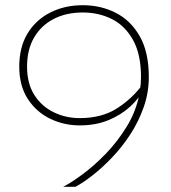

<svg xmlns="http://www.w3.org/2000/svg" viewBox="-20 -718 656 738"><path d="M516 -357 518 -372Q520 -384 521 -396.5Q522 -409 522 -422Q522 -509 491.5 -564Q461 -619 410.5 -644.5Q360 -670 298 -670Q235 -670 187 -645.5Q139 -621 111.5 -574.5Q84 -528 84 -462Q84 -397 112 -353Q140 -309 186.5 -286.5Q233 -264 286 -264Q372 -264 430.5 -302Q489 -340 527 -392L532 -373Q514 -339 479.5 -307.5Q445 -276 396.5 -256Q348 -236 286 -236Q226 -236 173 -261.5Q120 -287 87 -337.5Q54 -388 54 -462Q54 -537 86 -589.5Q118 -642 173.5 -670Q229 -698 298 -698Q367 -698 424.5 -669Q482 -640 517 -579Q552 -518 552 -422Q552 -362 532.5 -306.5Q513 -251 481.5 -202.5Q450 -154 412 -114Q374 -74 337 -45Q300 -16 270 0H223Q254 -16 298 -48.5Q342 -81 387 -127.5Q432 -174 467.5 -232Q503 -290 516 -357Z"/></svg>

Font: Roundo Variable
Style: Regular
Weight: 200
Designer: Shiva Nallaperumal
Foundry: Indian Type Foundry
Version: Version 2.000